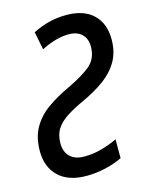

<svg xmlns="http://www.w3.org/2000/svg" viewBox="-112 -795 682 877"><g transform="rotate(-15 229.5 -357.0)"><path d="M188 10Q102 10 56 -34.5Q10 -79 10 -154Q10 -219 36 -264.5Q62 -310 107 -342Q152 -374 208 -400Q279 -433 319 -465.5Q359 -498 359 -556Q359 -593 337 -614.5Q315 -636 275 -636Q245 -636 212.5 -627Q180 -618 145 -600L128 -685Q204 -724 287 -724Q370 -724 414.5 -681Q459 -638 459 -564Q459 -504 434 -460.5Q409 -417 364.5 -384.5Q320 -352 261 -325Q213 -303 179.5 -281.5Q146 -260 128 -232.5Q110 -205 110 -164Q110 -124 133.5 -101Q157 -78 201 -78Q241 -78 280 -88.5Q319 -99 358 -117V-28Q321 -10 276.5 0Q232 10 188 10Z"/></g></svg>

Font: Noto Sans Condensed Medium
Style: Italic
Weight: 500
Width: 3
Italic angle: -12°
Designer: Monotype Design Team
Foundry: Monotype Imaging Inc.
Version: Version 2.013; ttfautohint (v1.8.4.7-5d5b)